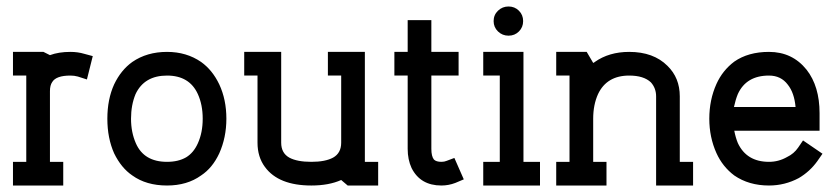

<svg xmlns="http://www.w3.org/2000/svg" viewBox="-20 -572 2586 592"><path d="M175 0V-73H134V-291Q134 -309 141 -319Q153 -339 197 -339Q209 -339 220 -336L248 -327L266 -399L240 -406Q220 -412 197 -412Q161 -412 134 -402L114 -412H20V-339H61V-73H20V0Z M495 0Q557 0 600 -31Q635 -54 656 -99Q678 -148 678 -206Q678 -265 656 -312Q635 -356 600 -381Q555 -412 495 -412Q433 -412 388 -381Q353 -356 332 -312Q311 -266 311 -206Q311 -146 332 -99Q354 -54 388 -31Q431 0 495 0ZM399 -130Q384 -164 384 -206Q384 -248 398 -282Q425 -339 495 -339Q564 -339 590 -282Q605 -249 605 -206Q605 -163 590 -130Q577 -101 554 -87Q530 -73 495 -73Q424 -73 399 -130Z M1146 0V-73H1105V-412H991V-339H1032V-132Q1032 -100 1007 -86Q983 -73 940 -73Q896 -73 872 -86Q847 -100 847 -132V-412H733V-339H774V-132Q774 -88 797 -57Q839 0 940 0Q994 0 1032 -17L1052 0Z M1341 0Q1363 0 1384 -8L1410 -19L1381 -85L1357 -76Q1350 -73 1341 -73Q1325 -73 1318 -80Q1310 -90 1310 -113V-339H1394V-412H1310V-510H1237V-412H1196V-339H1237V-113Q1237 -80 1249 -54Q1276 0 1341 0Z M1515.5 -475Q1529 -462 1548 -462Q1567 -462 1580 -475Q1593 -488 1593 -507Q1593 -526 1580 -539Q1567 -552 1548 -552Q1529 -552 1515.5 -539Q1502 -526 1502 -507Q1502 -488 1515.5 -475ZM1645 0V-73H1594V-412H1470V-339H1521V-73H1470V0Z M2117 0V-73H2076V-275Q2076 -332 2038 -369Q1995 -412 1920 -412Q1858 -412 1814 -381Q1812 -379 1809 -378L1789 -412H1695V-339H1736V-73H1695V0H1850V-73H1809V-206Q1809 -249 1824 -282Q1851 -339 1920 -339Q1965 -339 1987 -318Q2003 -300 2003 -275V0Z M2351 0Q2400 0 2443 -23Q2477 -43 2500 -75L2516 -98L2456 -139L2441 -117Q2428 -98 2407 -88Q2381 -73 2351 -73Q2282 -73 2255 -131Q2248 -148 2244 -169H2507V-223Q2507 -306 2467 -357Q2423 -412 2351 -412Q2287 -412 2244 -382Q2208 -355 2189 -313Q2167 -264 2167 -206Q2167 -149 2189 -100Q2208 -58 2244 -31Q2289 0 2351 0ZM2433 -242H2243Q2248 -265 2255 -282Q2281 -339 2351 -339Q2388 -339 2409 -311Q2429 -286 2433 -242Z"/></svg>

Font: Venice Serif Bold
Style: Regular
Weight: 700
Designer: Bruno Pierini
Foundry: Unio | Creative Solutions
Version: Version 1.000;PS 001.000;hotconv 1.0.70;makeotf.lib2.5.58329